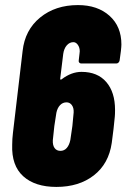

<svg xmlns="http://www.w3.org/2000/svg" viewBox="-20 -728 498 756"><path d="M427 -220 420 -165Q408 -83 349.5 -37.5Q291 8 202 8Q118 8 71.5 -34Q25 -76 28 -158Q28 -180 31 -205L69 -527Q78 -610 138 -659Q198 -708 287 -708Q364 -708 411 -666Q458 -624 458 -553Q458 -545 456 -527L451 -490Q450 -485 446.5 -481.5Q443 -478 438 -478H300Q295 -478 292 -481.5Q289 -485 290 -490L293 -516L294 -526Q294 -541 286.5 -551.5Q279 -562 269 -562Q254 -562 243 -549.5Q232 -537 229 -516L217 -418Q217 -412 223 -416Q261 -445 301 -445Q364 -445 398.5 -405Q433 -365 433 -295Q433 -277 432 -268Q431 -255 427 -220ZM265 -232 270 -285Q271 -303 263 -314Q255 -325 242 -325Q227 -325 216.5 -314Q206 -303 202 -284L194 -232L188 -176Q187 -156 195 -145Q203 -134 218 -134Q233 -134 243 -145.5Q253 -157 257 -177Z"/></svg>

Font: Barlow Condensed ExtraBold
Style: Italic
Weight: 800
Width: 3
Italic angle: -7°
Designer: Jeremy Tribby
Foundry: Tribby Type
Version: Version 1.408